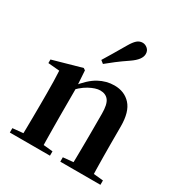

<svg xmlns="http://www.w3.org/2000/svg" viewBox="-195 -996 1075 1138"><g transform="rotate(30 342.5 -427.5)"><path d="M36 0V-29.9L141.6 -40.2H204.7L310.6 -29.9V0ZM106.2 0Q107.9 -25.5 108.4 -67.4Q108.9 -109.4 109.4 -154.8Q109.9 -200.3 109.9 -234.8V-310.2Q109.9 -360 109 -393.7Q108.2 -427.5 106.2 -463.8L28.1 -470.7V-495.2L224.2 -550.4L237.2 -541.7L244.6 -428V-425.6V-234.8Q244.6 -200.3 245.1 -154.8Q245.6 -109.4 246.1 -67.4Q246.6 -25.5 247.6 0ZM381.3 0V-29.9L485.2 -40.2H547.8L655.9 -29.9V0ZM450 0Q451 -25.5 451.5 -66.9Q452 -108.4 452.5 -153.8Q453 -199.3 453 -234.8V-369.8Q453 -433.2 433.6 -458.7Q414.2 -484.2 376.2 -484.2Q345.6 -484.2 301.8 -460.5Q258.1 -436.8 212.5 -383.3L207.6 -425.7H222.9Q279.1 -497.3 329.7 -524.6Q380.3 -551.9 434.5 -551.9Q503.6 -551.9 545.5 -505.8Q587.5 -459.6 587.5 -360.5V-234.8Q587.5 -199.3 588 -153.8Q588.5 -108.4 589.3 -66.9Q590.2 -25.5 591.2 0ZM290.4 -643.7Q309.4 -675.4 330.3 -709.7Q351.2 -743.9 380.3 -794.7Q398.6 -826.1 415 -840.5Q431.3 -854.8 452.8 -854.8Q470.4 -854.8 485.8 -841.6Q501.3 -828.4 501.3 -805.7Q501.3 -786.2 486.7 -766.5Q472.1 -746.8 441.2 -725.6Q396.4 -695.3 366.7 -672.4Q337 -649.6 310.6 -627.8Z"/></g></svg>

Font: Source Han Serif JP VF
Style: Regular
Weight: 250
Designer: Ryoko NISHIZUKA 西塚涼子 (kana & ideographs); Frank Grießhammer (Latin, Greek & Cyrillic); Wenlong ZHANG 张文龙 (bopomofo); San
Foundry: Adobe
Version: Version 2.001;hotconv 1.1.0;makeotfexe 2.6.0